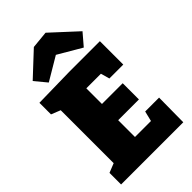

<svg xmlns="http://www.w3.org/2000/svg" viewBox="-288 -1076 1172 1172"><g transform="rotate(-45 298.0 -490.5)"><path d="M427 -145 443 -211H563L561 0H24V-100L84 -124V-581L24 -605V-705L284 -710H551V-508H431L415 -565H289V-430H468V-290H289V-145ZM353 -981 519 -828 454 -752 302 -841 152 -752 89 -828 241 -970Z"/></g></svg>

Font: Bitter Pro Black
Style: Regular
Weight: 900
Designer: Sol Matas, and Bitter project Authors
Foundry: Sol Matas
Version: Version 1.010